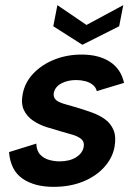

<svg xmlns="http://www.w3.org/2000/svg" viewBox="-20 -719 525 746"><path d="M121 -161Q122 -133 136.5 -118Q151 -103 171.5 -97.5Q192 -92 211 -92Q250 -92 275 -107.5Q300 -123 305 -147Q309 -167 296.5 -178Q284 -189 262 -195.5Q240 -202 215 -209Q190 -216 161.5 -225Q133 -234 109 -250Q85 -266 73 -291Q61 -316 68 -353Q77 -400 110.5 -434.5Q144 -469 192.5 -488Q241 -507 297 -507Q364 -507 407 -479Q450 -451 462 -397L356 -365Q353 -379 341 -389Q329 -399 311.5 -403.5Q294 -408 276 -408Q243 -408 218.5 -395Q194 -382 189 -358Q187 -346 192.5 -337Q198 -328 210 -322.5Q222 -317 239 -312.5Q256 -308 276 -302Q306 -293 335.5 -282.5Q365 -272 387.5 -256Q410 -240 421 -214Q432 -188 425 -148Q417 -105 385 -69.5Q353 -34 302.5 -13.5Q252 7 188 7Q114 7 67.5 -25Q21 -57 15 -128ZM459 -699 443 -617 300 -545 187 -617 203 -699 316 -622Z"/></svg>

Font: Albert Sans SemiBold
Style: Italic
Weight: 600
Italic angle: -11.25°
Designer: Andreas Rasmussen
Foundry: a.Foundry
Version: Version 1.025